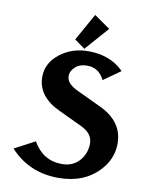

<svg xmlns="http://www.w3.org/2000/svg" viewBox="-103 -1035 865 1118"><g transform="rotate(10 330.0 -476.0)"><path d="M367.7 -961.9 461.9 -896 339.4 -756.8 277.8 -801.3ZM319.8 9.8Q147.5 9.8 34.2 -113.3L155.3 -177.2Q214.8 -73.2 326.2 -73.2Q399.9 -73.2 439.5 -128.9Q467.8 -168.9 467.8 -219.2Q467.8 -278.3 398.9 -310.5L258.8 -376.5Q126.5 -438.5 126.5 -553.7Q126.5 -635.7 197.8 -691.4Q269 -747.1 366.2 -747.1Q497.1 -747.1 575.7 -666.5L475.6 -595.7Q442.9 -663.1 374 -663.1Q330.6 -663.1 305.7 -641.1Q276.9 -616.2 276.9 -584.5Q276.9 -540.5 344.7 -508.8L487.8 -441.4Q626 -376.5 626 -246.6Q626 -157.2 562 -87.4Q473.1 9.8 319.8 9.8Z"/></g></svg>

Font: Berenika
Style: Bold
Weight: 700
Designer: Wojciech Kalinowski "wmk69" (wmk69@o2.pl)
Foundry: Wojciech Kalinowski "wmk69" (wmk69@o2.pl)
Version: Version 3.1.0; 2021-05-14